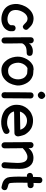

<svg xmlns="http://www.w3.org/2000/svg" viewBox="1185 -1949 769 3179"><g transform="rotate(90 1569.5 -359.5)"><path d="M300 2Q362 1 414.5 -28Q467 -57 490 -115Q498 -134 497 -159V-181Q498 -206 483.5 -219Q469 -232 449.5 -233.5Q430 -235 414 -223.5Q398 -212 397 -187V-158L398 -153Q376 -100 299 -98Q261 -98 227 -111Q193 -124 175 -145Q146 -178 145.5 -234Q145 -290 175 -346Q204 -400 245 -420.5Q286 -441 331 -421Q340 -417 354 -403L371 -386Q383 -374 392 -367Q410 -350 429 -353.5Q448 -357 461 -372.5Q474 -388 474.5 -407.5Q475 -427 456 -443L424 -475Q397 -501 371 -513Q309 -538 255 -528Q201 -518 158 -482Q115 -446 86 -393Q61 -344 50.5 -291Q40 -238 52 -180Q63 -121 99 -79Q134 -39 188.5 -18Q243 3 300 2Z M650 0Q670 0 685 -13.5Q700 -27 700 -50L699 -207L697 -332Q697 -348 710.5 -365Q724 -382 742 -394Q774 -417 858 -417Q881 -417 893 -430.5Q905 -444 905 -464Q905 -495 885 -507Q865 -519 828 -519Q779 -519 738 -494Q708 -477 697 -453V-483Q697 -507 681.5 -520.5Q666 -534 645 -534Q625 -534 611 -521Q597 -508 597 -485V-426Q597 -323 598 -254L600 -50Q600 -27 615 -13.5Q630 0 650 0Z M1210 -7Q1256 -19 1296.5 -55Q1337 -91 1360 -138Q1383 -184 1392 -238Q1398 -262 1395 -296Q1392 -330 1379 -366.5Q1366 -403 1344 -435.5Q1322 -468 1289 -490Q1276 -498 1265 -504Q1254 -510 1242 -514L1223 -521Q1215 -523 1200 -524.5Q1185 -526 1169.5 -527Q1154 -528 1146 -528Q1131 -534 1116 -531Q1113 -530 1108 -529Q1095 -528 1094 -528Q1070 -524 1054 -515Q976 -471 940 -379Q910 -307 921 -227Q936 -125 999 -60Q1078 25 1210 -7ZM1179 -111Q1111 -101 1070 -139Q1032 -174 1021 -242Q1014 -279 1023 -315.5Q1032 -352 1052.5 -381.5Q1073 -411 1102 -427L1109 -429Q1110 -429 1121 -430Q1125 -429 1128 -429Q1134 -429 1149 -428Q1164 -427 1178.5 -426Q1193 -425 1199 -424Q1208 -421 1215 -417.5Q1222 -414 1233 -406Q1263 -387 1278 -353Q1293 -319 1294 -279.5Q1295 -240 1282 -203.5Q1269 -167 1243 -141.5Q1217 -116 1179 -111Z M1507 -48Q1507 -23 1522 -11Q1537 1 1557 0.5Q1577 0 1592 -13Q1607 -26 1607 -50Q1605 -125 1608 -279Q1610 -433 1610 -481Q1610 -506 1595 -518.5Q1580 -531 1560 -531Q1540 -531 1525 -518.5Q1510 -506 1510 -481Q1510 -433 1508 -278Q1505 -123 1507 -48ZM1600 -704Q1581 -726 1558 -723.5Q1535 -721 1518 -704Q1501 -687 1498 -664Q1495 -641 1516 -620Q1537 -599 1560 -601.5Q1583 -604 1599.5 -620.5Q1616 -637 1618.5 -660Q1621 -683 1600 -704Z M1987 5Q2041 6 2076 -1.5Q2111 -9 2135 -19Q2152 -25 2168 -34Q2189 -46 2195 -65Q2201 -84 2194.5 -102Q2188 -120 2171.5 -128.5Q2155 -137 2132 -129Q2113 -118 2100 -111.5Q2087 -105 2058 -97Q2032 -91 1993 -93Q1852 -103 1825 -207H1828Q1828 -210 2008 -211L2179 -214Q2194 -214 2207 -219Q2240 -238 2238 -279Q2237 -295 2231.5 -314Q2226 -333 2222 -348Q2217 -362 2212 -378Q2206 -394 2181 -426Q2152 -464 2111 -488.5Q2070 -513 2012 -520Q1954 -527 1903.5 -511.5Q1853 -496 1814.5 -464.5Q1776 -433 1751.5 -391Q1727 -349 1719 -303Q1713 -253 1716 -221.5Q1719 -190 1732 -158Q1745 -126 1774 -88Q1803 -50 1858 -25Q1913 0 1987 5ZM1827 -305Q1844 -360 1891 -394.5Q1938 -429 2000 -421Q2059 -414 2099 -368Q2119 -341 2128 -311Q1885 -308 1827 -305Z M2386 0Q2406 0 2421 -13.5Q2436 -27 2436 -50L2435 -209L2433 -351Q2467 -385 2505.5 -407Q2544 -429 2580 -429Q2630 -429 2654 -388.5Q2678 -348 2678 -263Q2678 -226 2673 -161Q2666 -66 2666 -50Q2666 -27 2681 -13.5Q2696 0 2716 0Q2735 0 2749 -12Q2763 -24 2765 -44L2768 -87L2773 -154Q2776 -190 2776 -304Q2776 -407 2729.5 -468Q2683 -529 2596 -529Q2495 -529 2433 -448V-479Q2433 -503 2417.5 -516.5Q2402 -530 2381 -530Q2361 -530 2347 -517Q2333 -504 2333 -481Q2333 -356 2335 -186Q2336 -129 2336 -50Q2336 -27 2351 -13.5Q2366 0 2386 0Z M3063 -3Q3087 5 3103.5 -5.5Q3120 -16 3126 -34.5Q3132 -53 3125 -71.5Q3118 -90 3095 -97Q3087 -100 3071 -104.5Q3055 -109 3041.5 -113Q3028 -117 3026 -119Q3013 -127 3010 -149Q3007 -171 3006 -207Q3003 -266 3005 -360Q3005 -382 3006 -430L3050 -432Q3075 -434 3086 -450Q3097 -466 3095.5 -485.5Q3094 -505 3080.5 -519Q3067 -533 3042 -532L3009 -530L3012 -625Q3013 -650 2998.5 -663Q2984 -676 2964.5 -676.5Q2945 -677 2929 -665.5Q2913 -654 2912 -629Q2910 -575 2909 -522L2886 -520Q2862 -516 2851.5 -499.5Q2841 -483 2843 -464Q2845 -445 2859 -431.5Q2873 -418 2898 -420L2906 -421Q2905 -379 2905 -361Q2903 -265 2906 -204Q2909 -125 2920 -98Q2935 -64 2957.5 -46Q2980 -28 3007 -18Q3020 -13 3039 -9Q3057 -5 3063 -3Z"/></g></svg>

Font: Balsamiq Sans
Style: Regular
Weight: 400
Designer: Michael Angeles
Foundry: Balsamiq SRL
Version: Version 1.020; ttfautohint (v1.8.4.7-5d5b);gftools[0.9.26]